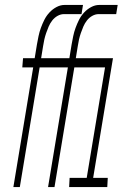

<svg xmlns="http://www.w3.org/2000/svg" viewBox="-20 -755 540 775"><path d="M34 0 114 -483H70L73 -520H120L129 -575Q132 -592 135.5 -609Q139 -626 145 -642.5Q151 -659 159 -675Q167 -691 179.5 -704.5Q192 -718 208 -726.5Q224 -735 240 -735H315L309 -698H238Q225 -698 212.5 -691Q200 -684 191 -672.5Q182 -661 176.5 -648Q171 -635 166.5 -622Q162 -609 159 -596Q156 -583 154 -569L146 -520H237L235 -483H140L60 0ZM174 0 254 -483H210L213 -520H260L269 -575Q272 -592 275.5 -609Q279 -626 285 -642.5Q291 -659 299 -675Q307 -691 319.5 -704.5Q332 -718 348 -726.5Q364 -735 380 -735H455L449 -698H378Q365 -698 352.5 -691Q340 -684 331 -672.5Q322 -661 316.5 -648Q311 -635 306.5 -622Q302 -609 299 -596Q296 -583 294 -569L286 -520H377L375 -483H280L200 0ZM259 0 261 -37H330L404 -483H345L347 -520H436L356 -37H415L413 0Z"/></svg>

Font: Iosevka Extralight Oblique
Style: Regular
Weight: 200
Italic angle: -9°
Monospace: yes
Designer: Belleve Invis
Foundry: Belleve Invis
Version: Version 32.5.0; ttfautohint (v1.8.4)